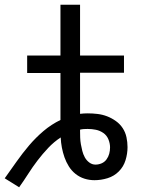

<svg xmlns="http://www.w3.org/2000/svg" viewBox="-20 -755 640 813"><path d="M61 38 0 0Q25 -35 50 -70.5Q75 -106 103 -139Q131 -172 164 -200Q197 -228 236 -247V-446H95V-520H236V-735H319V-520H505V-447H319V-273Q327 -274 335 -274.5Q343 -275 351 -275Q372 -275 393 -272.5Q414 -270 433.5 -262.5Q453 -255 470.5 -242.5Q488 -230 499.5 -212.5Q511 -195 515.5 -174Q520 -153 520 -132Q520 -104 511.5 -76.5Q503 -49 483 -29Q463 -9 435.5 -0.5Q408 8 380 8Q358 8 337.5 1.5Q317 -5 300 -18.5Q283 -32 271.5 -50.5Q260 -69 253 -89Q246 -109 242 -130Q238 -151 237 -173Q208 -154 184 -128.5Q160 -103 139 -75.5Q118 -48 99.5 -19Q81 10 61 38ZM384 -58Q398 -58 410.5 -63.5Q423 -69 431 -80Q439 -91 442.5 -104Q446 -117 446 -131Q446 -148 439 -165Q432 -182 417.5 -192Q403 -202 386 -205.5Q369 -209 351 -209Q343 -209 335 -208.5Q327 -208 319 -206V-201Q319 -187 319.5 -172.5Q320 -158 322.5 -144Q325 -130 328.5 -116Q332 -102 339 -89Q346 -76 358 -67Q370 -58 384 -58Z"/></svg>

Font: Iosevka Etoile
Style: Regular
Weight: 400
Designer: Belleve Invis
Foundry: Belleve Invis
Version: Version 33.2.4